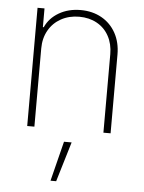

<svg xmlns="http://www.w3.org/2000/svg" viewBox="-54 -580 642 858"><g transform="rotate(5 267.0 -151.5)"><path d="M112.3 0H80.1V-530.3H111.3V-446.3H115.2Q133.8 -487.8 176 -512.5Q218.3 -537.1 273.4 -537.1Q326.2 -537.1 367.2 -514.2Q408.2 -491.2 431.2 -449.5Q454.1 -407.7 454.1 -353.5V0H421.9V-352.5Q421.9 -397.9 402.8 -433.1Q383.8 -468.3 349.1 -487.5Q314.5 -506.8 269.5 -506.8Q224.1 -506.8 188.2 -487.1Q152.3 -467.3 132.3 -431.9Q112.3 -396.5 112.3 -350.6ZM250 55.7H284.2L230.5 234.4H205.1Z"/></g></svg>

Font: Pretendard GOV Thin
Style: Regular
Weight: 100
Designer: Base glyphs from Inter by Rasmus Andersson; Hangeul glyphs from Noto Sans CJK(Source Han Sans) by Jang Soo-young and Kan
Foundry: Kil Hyung-jin
Version: Version 1.309